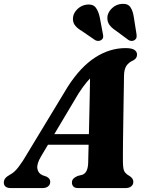

<svg xmlns="http://www.w3.org/2000/svg" viewBox="-49 -958 754 978"><path d="M160.3 -161.8Q137.4 -123.5 141.3 -99.1Q145.2 -74.8 168.2 -65.2L187.6 -58.5Q198.3 -53.2 202.6 -46.3Q206.9 -39.5 206.9 -32.3Q206.9 -17.4 196.2 -8.7Q185.6 0 167.5 0H6.4Q-11.4 0 -20.5 -7.3Q-29.5 -14.7 -29.5 -27.8Q-29.5 -40 -22.3 -49.5Q-15.2 -59.1 6.4 -71Q24.7 -80.5 45.8 -108Q66.9 -135.6 88.4 -173.1L296.4 -516.7Q361.1 -617 435.3 -665Q509.4 -713 590.4 -713Q622.7 -713 635.8 -703.8Q649 -694.5 649 -680.5Q649 -670.5 644.6 -663.5Q640.2 -656.5 629.8 -650.4Q608.1 -641.4 595.6 -623.8Q583.2 -606.2 582.6 -571.8Q582.6 -554 582 -524.8Q581.5 -495.6 580.9 -459.3Q580.3 -423 579.7 -383.2Q579.1 -343.4 578.5 -304.4Q577.9 -265.4 577.5 -231.1Q577.2 -196.8 577.1 -171.1Q577.1 -145.5 577.1 -132.9Q577.5 -112.9 579.7 -99.9Q581.9 -86.9 589.5 -77.8Q597.1 -68.8 613.4 -59.8Q630.1 -48.5 630.1 -31.3Q630.1 -17.8 619.6 -8.9Q609.1 0 589.8 0H349.7Q331.7 0 324.6 -8.2Q317.4 -16.5 317.4 -28Q317.4 -40.2 325.1 -48.1Q332.7 -56 347.5 -62.1L369.2 -67.3Q385.3 -73 392.5 -89.1Q399.7 -105.3 400.2 -130Q400.7 -147.8 401.3 -176.3Q401.9 -204.8 402.9 -240.4Q403.9 -276 404.8 -315.6Q405.6 -355.2 406.6 -395.7Q407.6 -436.1 408.2 -473.9Q408.8 -511.6 409.4 -543.8Q409.9 -575.9 409.9 -598.7L448.7 -588Q437.5 -582.3 423.9 -571.4Q410.2 -560.4 392.9 -539.8Q375.6 -519.2 352.1 -483.7ZM156.6 -220.7 167.8 -274.9H452.5L447.7 -220.7ZM459.2 -869.5 475.5 -783.1Q477.3 -774.8 476.4 -767.7Q475.5 -760.7 467.6 -754.7Q460.5 -749.5 451.7 -749.5Q442.9 -749.5 435.6 -753.6L368.7 -799.6Q343.6 -814.1 331.9 -830.4Q320.1 -846.8 323 -870.6Q326.4 -893.8 346.1 -912.4Q365.7 -931.1 392.8 -934.6Q423.6 -938.2 438.1 -920Q452.6 -901.8 459.2 -869.5ZM632.8 -869.5 646.6 -782.3Q647.6 -773.6 646.1 -766.5Q644.6 -759.5 636.7 -753.9Q629.6 -749.1 620.6 -749.5Q611.7 -749.9 605.3 -754.4L540.3 -802.4Q516.3 -818.1 505.8 -835.4Q495.3 -852.8 498.6 -877Q503.2 -899.8 523.6 -918Q544 -936.3 571.5 -938.2Q602 -940.6 615.1 -921.6Q628.2 -902.6 632.8 -869.5Z"/></svg>

Font: Fraunces
Style: Italic
Weight: 900
Italic angle: -16°
Version: Version 1.000;[0bf87f6ff]